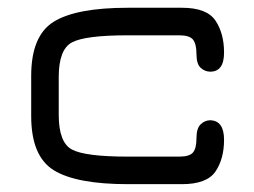

<svg xmlns="http://www.w3.org/2000/svg" viewBox="-20 -470 649 490"><path d="M444.3 0H306.6Q174.8 0 117.2 -35.6Q59.6 -71.3 59.6 -173.8V-276.4Q59.6 -378.9 117.2 -414.6Q174.8 -450.2 306.6 -450.2H444.3Q507.8 -450.2 529.8 -417.5Q551.8 -384.8 551.8 -335.9Q551.8 -287.1 516.6 -287.1Q502.9 -287.1 492.2 -296.9Q481.4 -306.6 481.4 -332Q481.4 -357.4 472.7 -368.7Q463.9 -379.9 437.5 -379.9H306.6Q197.3 -379.9 163.6 -361.8Q129.9 -343.8 129.9 -273.4V-176.8Q129.9 -106.4 163.6 -88.4Q197.3 -70.3 306.6 -70.3H437.5Q463.9 -70.3 472.7 -81.1Q481.4 -91.8 481.4 -117.2Q481.4 -142.6 492.2 -152.8Q502.9 -163.1 516.6 -163.1Q551.8 -162.1 551.8 -113.3Q551.8 -64.5 529.8 -32.2Q507.8 0 444.3 0Z"/></svg>

Font: Jura
Style: DemiBold
Weight: 600
Version: Version 2.5